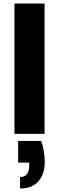

<svg xmlns="http://www.w3.org/2000/svg" viewBox="-20 -760 335 1090"><path d="M233 -740V0H62V-740ZM214 40Q234 100 234 158Q234 228 198.5 269Q163 310 94 310V245Q146 245 146 179V163H83V40Z"/></svg>

Font: MSTAGE
Style: Bold
Weight: 700
Designer: Ninad Kale (Devanagari), Jonny Pinhorn (Latin)
Foundry: Indian Type Foundry
Version: 4.004